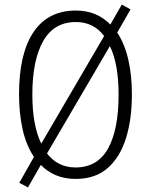

<svg xmlns="http://www.w3.org/2000/svg" viewBox="-20 -770 651 837"><path d="M555 -358Q555 -250 529 -167Q503 -84 449 -37Q395 10 310 10Q262 10 224 -6Q186 -22 158 -51L102 47L64 27L128 -86Q94 -137 78.5 -206.5Q63 -276 63 -359Q63 -536 126 -630Q189 -724 311 -724Q357 -724 394.5 -708.5Q432 -693 461 -663L511 -750L549 -729L491 -628Q523 -580 539 -511.5Q555 -443 555 -358ZM121 -358Q121 -223 160 -144L434 -613Q388 -674 311 -674Q215 -674 168 -590.5Q121 -507 121 -358ZM497 -358Q497 -491 459 -569L185 -101Q232 -40 309 -40Q405 -40 451 -122.5Q497 -205 497 -358Z"/></svg>

Font: Noto Sans Georgian Condensed Light
Style: Regular
Weight: 300
Width: 3
Designer: Monotype Design Team, Akaki Razmadze
Foundry: Google LLC
Version: Version 2.005; ttfautohint (v1.8.4.7-5d5b)